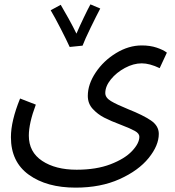

<svg xmlns="http://www.w3.org/2000/svg" viewBox="-20 -627 800 879"><path d="M72 -176 144 -148Q112 -63 112 -6Q112 69 173 109.5Q234 150 331 150Q421 150 486 125Q551 100 584.5 64.5Q618 29 618 -1Q618 -16 597.5 -27.5Q577 -39 535 -55Q487 -73 457 -88.5Q427 -104 404.5 -128.5Q382 -153 382 -188Q382 -241 418 -295Q454 -349 511.5 -384Q569 -419 629 -419Q667 -419 697 -409Q727 -399 744 -386L711 -315Q665 -337 629 -337Q591 -337 552 -316Q513 -295 487.5 -263.5Q462 -232 462 -201Q462 -180 487.5 -164.5Q513 -149 567 -127Q635 -100 671 -75.5Q707 -51 707 -14Q707 39 660.5 96.5Q614 154 527.5 193Q441 232 326 232Q194 232 112 173Q30 114 30 1Q30 -73 72 -176ZM439 -588Q422 -556 395 -500.5Q368 -445 358 -418L299 -412Q285 -443 257.5 -496.5Q230 -550 212 -580L258 -605Q273 -580 294 -542Q315 -504 330 -473Q345 -508 364 -547.5Q383 -587 394 -607Z"/></svg>

Font: Noto Sans Arabic
Style: Regular
Weight: 400
Designer: Nadine Chahine
Foundry: Monotype Imaging Inc.
Version: Version 1.001